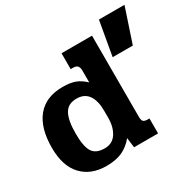

<svg xmlns="http://www.w3.org/2000/svg" viewBox="-159 -893 1095 1080"><g transform="rotate(-30 388.5 -353.5)"><path d="M611 -721H777L703 -499H572ZM21 -228Q21 -357 78 -426Q135 -495 244 -495Q293 -495 325 -483Q357 -471 387 -442V-519Q387 -539 378.5 -549Q370 -559 349 -559H334V-662H532V-135Q532 -113 539.5 -105Q547 -97 567 -97H579V0H423L415 -64Q382 -24 340.5 -5Q299 14 238 14Q137 14 79 -48Q21 -110 21 -228ZM380 -216V-263Q380 -327 355 -363Q330 -399 279 -399Q223 -399 200 -357.5Q177 -316 177 -231Q177 -147 199 -112Q221 -77 278 -77Q328 -77 354 -116.5Q380 -156 380 -216Z"/></g></svg>

Font: Pridi SemiBold
Style: Regular
Weight: 600
Designer: Katatrad Team
Foundry: CadsonDemak
Version: Version 1.001